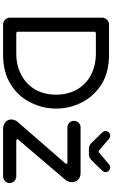

<svg xmlns="http://www.w3.org/2000/svg" viewBox="234 -964 731 1239"><g transform="rotate(90 599.5 -344.5)"><path d="M93.8 -43.9V-636.7Q93.8 -655.3 106.9 -668.9Q120.1 -682.6 138.7 -682.6H335Q445.3 -682.6 525.4 -633.8Q600.6 -585 640.6 -507.3Q680.7 -429.7 680.7 -340.8Q680.7 -253.9 641.6 -176.8Q601.6 -94.7 522.5 -46.9Q443.4 1 335 1H138.7Q120.1 1 106.9 -12.2Q93.8 -25.4 93.8 -43.9ZM196.3 -84H324.2Q404.3 -84 464.8 -117.2Q525.4 -149.4 558.1 -207Q590.8 -264.6 590.8 -340.8Q590.8 -417 557.6 -475.6Q524.4 -534.2 463.9 -565.9Q403.3 -597.7 324.2 -597.7H196.3Q184.6 -597.7 184.6 -585.9V-95.7Q184.6 -84 196.3 -84ZM766.6 -92.8 1034.2 -400.4Q1037.1 -405.3 1037.1 -408.2Q1037.1 -414.1 1028.3 -414.1H801.8Q784.2 -414.1 772 -426.3Q759.8 -438.5 759.8 -456.1Q759.8 -473.6 772 -486.3Q784.2 -499 801.8 -499H1097.7Q1123 -499 1139.2 -482.9Q1155.3 -466.8 1155.3 -442.4Q1155.3 -420.9 1141.6 -402.3L881.8 -97.7Q878.9 -93.8 878.9 -89.8Q878.9 -84 887.7 -84H1118.2Q1135.7 -84 1148.4 -71.3Q1161.1 -58.6 1161.1 -41Q1161.1 -23.4 1148.4 -11.2Q1135.7 1 1118.2 1H813.5Q786.1 1 768.6 -13.7Q751 -28.3 751 -51.8Q751 -74.2 766.6 -92.8ZM855.5 -690.4Q866.2 -690.4 874 -683.6L950.2 -619.1Q956.1 -615.2 958 -615.2Q961.9 -615.2 965.8 -619.1L1042 -683.6Q1049.8 -690.4 1060.5 -690.4Q1072.3 -690.4 1081.5 -681.2Q1090.8 -671.9 1090.8 -661.1Q1090.8 -650.4 1083 -640.6L1016.6 -572.3Q998 -552.7 976.6 -552.7H939.5Q918 -552.7 899.4 -572.3L833 -640.6Q825.2 -650.4 825.2 -661.1Q825.2 -671.9 834.5 -681.2Q843.8 -690.4 855.5 -690.4Z"/></g></svg>

Font: jf-openhuninn-2.0
Style: Regular
Weight: 400
Designer: [Kosugi Maru]
Designed by MOTOYA      

[Varela Round]
Joe Prince (Latin component); Avraham Cornfeld (Hebrew component)
Foundry: justfont CO.,LTD.
Version: 2.0